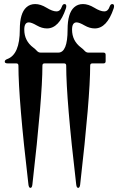

<svg xmlns="http://www.w3.org/2000/svg" viewBox="-20 -727 582 946"><path d="M15.6 -436Q77.6 -458.5 77.6 -581.1Q77.6 -662.1 109.9 -690.9Q127.4 -707 153.6 -707Q179.7 -707 209.2 -689Q238.8 -670.9 257.8 -670.9Q276.9 -670.9 284.2 -692.9Q289.1 -707 297.4 -707Q306.6 -707 306.6 -696.8Q306.6 -691.4 304.7 -685.5Q271.5 -586.9 211.4 -586.9Q186.5 -586.9 160.9 -601.8Q135.3 -616.7 122.1 -616.7Q99.6 -616.7 99.6 -581.1Q99.6 -525.4 144.5 -492.2Q153.8 -485.4 161.6 -476.6Q169.4 -467.8 180.2 -467.8H267.1Q313 -467.8 313 -581.1Q313 -662.1 345.2 -690.9Q362.8 -707 388.9 -707Q415 -707 444.6 -689Q474.1 -670.9 493.2 -670.9Q512.2 -670.9 519.5 -692.9Q524.4 -707 532.7 -707Q542 -707 542 -696.8Q542 -691.4 540 -685.5Q506.8 -586.9 446.8 -586.9Q421.9 -586.9 396.2 -601.8Q370.6 -616.7 357.4 -616.7Q335 -616.7 335 -581.1Q335 -525.4 379.9 -492.2Q389.2 -485.4 397 -476.6Q404.8 -467.8 415.5 -467.8H489.7Q500.5 -467.8 500.5 -457V-425.3Q500.5 -414.6 489.7 -414.6H434.6Q424.3 -414.6 424.3 -403.8Q424.3 -248.5 375 182.1Q373 198.7 365.2 198.7Q357.4 198.7 355.5 182.1Q306.2 -236.8 306.2 -403.8Q306.2 -414.6 295.9 -414.6H199.2Q189 -414.6 189 -403.8Q189 -248.5 139.6 182.1Q137.7 198.7 129.9 198.7Q122.1 198.7 120.1 182.1Q70.8 -236.8 70.8 -403.8Q70.8 -414.6 60.5 -414.6H19Q3.4 -414.6 3.4 -423.1Q3.4 -431.6 15.6 -436Z"/></svg>

Font: UnifrakturMaguntia21
Style: Book
Weight: 400
Designer: j. 'mach' wust, Gerrit Ansmann, Georg Duffner, based on a font by Peter Wiegel, original typeface by Carl Albert Fahrenw
Version: Version 2017-03-19